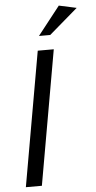

<svg xmlns="http://www.w3.org/2000/svg" viewBox="-61 -966 502 1003"><g transform="rotate(-5 189.5 -465.0)"><path d="M241 -705H157L33 0H117ZM170 -781H229L379 -910L287 -930Z"/></g></svg>

Font: Geom Light
Style: Italic
Weight: 300
Italic angle: -10°
Version: Version 1.102